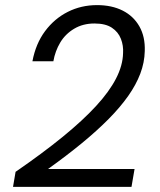

<svg xmlns="http://www.w3.org/2000/svg" viewBox="-20 -732 627 752"><path d="M31 0 41 -59Q147 -132 225.5 -196Q304 -260 356 -316.5Q408 -373 434.5 -424.5Q461 -476 462 -524Q464 -553 453.5 -580Q443 -607 418 -623.5Q393 -640 350 -640Q305 -640 270.5 -619.5Q236 -599 216 -565.5Q196 -532 189 -492H107Q120 -561 156.5 -610Q193 -659 245.5 -685.5Q298 -712 360 -712Q418 -712 460.5 -690.5Q503 -669 526 -628.5Q549 -588 547 -532Q546 -487 529.5 -443.5Q513 -400 482 -356Q451 -312 405.5 -266Q360 -220 301 -171.5Q242 -123 168 -70H507L495 0Z"/></svg>

Font: DM Sans 17pt
Style: Italic
Weight: 400
Italic angle: -10°
Version: Version 4.004;gftools[0.9.30]